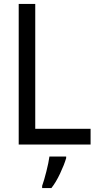

<svg xmlns="http://www.w3.org/2000/svg" viewBox="-20 -734 540 975"><path d="M75 -714H159V-80H440V0H75ZM194 210Q204 182 215.5 136.5Q227 91 231 61H316V69Q306 103 285 147.5Q264 192 241 221H194Z"/></svg>

Font: Noto Sans Mono UI Cond
Style: Regular
Weight: 400
Width: 3
Monospace: yes
Designer: Monotype Design team
Foundry: Monotype Imaging Inc.
Version: Version 1.000